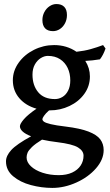

<svg xmlns="http://www.w3.org/2000/svg" viewBox="-20 -693 547 955"><path d="M224.1 -144Q206.5 -128.4 198.7 -116.7Q190.9 -105 190.9 -100.6Q190.9 -93.3 199.2 -87.4Q207.5 -81.5 232.4 -75.4Q257.3 -69.3 306.2 -63.5Q378.4 -54.7 420.2 -38.6Q461.9 -22.5 478.8 0.2Q495.6 22.9 495.6 53.7Q495.6 100.6 457.5 144.3Q419.4 188 359.9 214.8Q300.3 241.7 240.2 241.7Q186.5 241.7 133.5 227.5Q80.6 213.4 45.2 183.6Q9.8 153.8 9.8 109.4Q9.8 82 36.1 53.2Q62.5 24.4 134.8 -15.1Q106.9 -25.9 93 -38.6Q79.1 -51.3 79.1 -64.9Q79.1 -77.1 98.9 -100.1Q118.7 -123 161.6 -152.3Q107.9 -167.5 75.9 -204.8Q43.9 -242.2 43.9 -293.9Q43.9 -340.8 72.8 -381.1Q101.6 -421.4 148.9 -445.1Q196.3 -468.8 249 -468.8Q311.5 -468.8 360.4 -435.5Q399.9 -439.9 431.2 -448.7Q462.4 -457.5 492.7 -468.8L504.9 -451.7Q493.7 -418.9 477.1 -397.9Q439 -391.6 404.3 -390.1Q427.2 -354 427.2 -313Q427.2 -264.6 399.4 -226.1Q371.6 -187.5 325.7 -165.8Q279.8 -144 228 -144ZM141.6 -321.8Q141.6 -268.6 169.9 -234.4Q198.2 -200.2 253.4 -200.2Q272.9 -200.2 290.5 -210.7Q308.1 -221.2 318.8 -242.2Q329.6 -263.2 329.6 -293Q329.6 -327.1 316.7 -354.7Q303.7 -382.3 278.6 -398.7Q253.4 -415 217.8 -415Q200.7 -415 182.9 -404.1Q165 -393.1 153.3 -372.1Q141.6 -351.1 141.6 -321.8ZM112.3 90.3Q112.3 113.8 133.8 134Q155.3 154.3 191.9 166.3Q228.5 178.2 272 178.2Q311 178.2 338.9 165.3Q366.7 152.3 381.1 130.4Q395.5 108.4 395.5 81.5Q395.5 57.1 367.9 40.3Q340.3 23.4 265.1 14.2Q224.1 9.3 189 1.5Q155.8 22 138.9 38.3Q122.1 54.7 117.2 66.4Q112.3 78.1 112.3 90.3ZM190.9 -593.3Q190.9 -614.7 200.7 -633.1Q210.4 -651.4 226.6 -662.1Q242.7 -672.9 260.7 -672.9Q286.1 -672.9 299.6 -658.9Q313 -645 313 -618.2Q313 -596.2 303.7 -577.9Q294.4 -559.6 278.3 -548.8Q262.2 -538.1 243.7 -538.1Q217.8 -538.1 204.3 -552.2Q190.9 -566.4 190.9 -593.3Z"/></svg>

Font: David Libre Medium
Style: Regular
Weight: 500
Version: Version 1.000